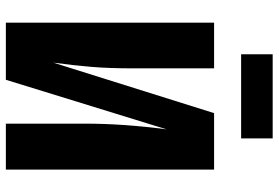

<svg xmlns="http://www.w3.org/2000/svg" viewBox="-164 -764 928 639"><g transform="rotate(90 299.5 -444.0)"><path d="M544 0H391V-264Q391 -391 410 -535L245 0H55V-693H207V-425Q207 -344 202 -284Q197 -224 188 -158L356 -693H544ZM160 -783V-888H440V-783Z"/></g></svg>

Font: Fira Sans Condensed
Style: Bold
Weight: 700
Width: 3
Designer: bBox Type GmbH & Carrois Corporate GbR & Edenspiekermann AG
Foundry: bBox Type GmbH & Carrois Corporate GbR & Edenspiekermann AG
Version: Version 4.301